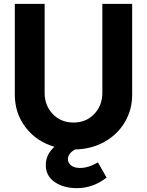

<svg xmlns="http://www.w3.org/2000/svg" viewBox="-20 -765 764 998"><path d="M218 93Q218 38 263 -2Q170 -29 113.5 -102.5Q57 -176 57 -273V-745H212V-283Q212 -216 254.5 -172Q297 -128 362 -128Q427 -128 469.5 -172Q512 -216 512 -283V-745H667V-273Q667 -194 628.5 -129.5Q590 -65 522.5 -27.5Q455 10 370 12Q333 33 333 62Q333 82 349.5 95Q366 108 396 108Q440 108 489 79L534 158Q464 213 380 213Q310 213 264 181Q218 149 218 93Z"/></svg>

Font: Evergrow Sans 
Style: ExtraBold
Weight: 800
Foundry: 10Web
Version: Version 1.000